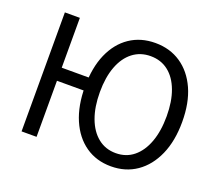

<svg xmlns="http://www.w3.org/2000/svg" viewBox="-125 -922 1264 1112"><g transform="rotate(20 507.0 -366.0)"><path d="M100.6 0V-733.4H193V-426.2H406.7V-345.6H193V0ZM655.1 13.4Q565.1 13.4 498 -33.4Q430.9 -80.2 393.8 -166.2Q356.8 -252.2 356.8 -369.3Q356.8 -487 393.8 -571.3Q430.9 -655.6 498 -701Q565.1 -746.4 655.1 -746.4Q745.1 -746.4 812.7 -700.8Q880.3 -655.2 918.3 -571.1Q956.2 -487 956.2 -369.3Q956.2 -252.2 918.3 -166.2Q880.3 -80.2 812.7 -33.4Q745.1 13.4 655.1 13.4ZM655.1 -68Q719 -68 764.8 -105.3Q810.6 -142.5 835.5 -210.1Q860.4 -277.8 860.4 -369.3Q860.4 -460.8 835.5 -527.3Q810.6 -593.7 764.8 -629.5Q719 -665.4 655.1 -665.4Q591.9 -665.4 545.4 -629.5Q499 -593.7 473.9 -527.3Q448.8 -460.8 448.8 -369.3Q448.8 -277.8 473.9 -210.1Q499 -142.5 545.4 -105.3Q591.9 -68 655.1 -68Z"/></g></svg>

Font: Shanggu Sans SC VF
Style: Regular
Weight: 250
Designer: GuiWonder
Version: Version 1.021